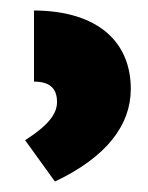

<svg xmlns="http://www.w3.org/2000/svg" viewBox="-20 -780 282 367"><path d="M45 -760V-624C74 -624 89 -612 89 -585C89 -564 75 -542 28 -512L85 -433C184 -480 230 -541 230 -610C230 -696 172 -759 45 -760Z"/></svg>

Font: Noto Sans Armenian Extra
Style: Regular
Weight: 800
Designer: Monotype Design Team
Foundry: Monotype Imaging Inc.
Version: Version 1.901